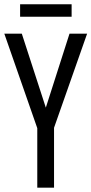

<svg xmlns="http://www.w3.org/2000/svg" viewBox="-20 -870 424 890"><path d="M192.4 -371.1 302.2 -713.9H383.8L230.5 -277.8V0H152.8V-275.9L0 -713.9H81.1ZM312 -850.1V-792.5H73.2V-850.1Z"/></svg>

Font: Open Sans Condensed
Style: Regular
Weight: 400
Width: 3
Designer: Monotype Design Team
Foundry: Monotype Imaging Inc.
Version: Version 3.000